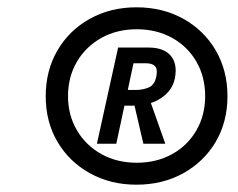

<svg xmlns="http://www.w3.org/2000/svg" viewBox="-20 -731 650 525"><path d="M353 -226Q282 -226 225.5 -257.5Q169 -289 137 -343.5Q105 -398 105 -468Q105 -538 137 -593Q169 -648 225.5 -679.5Q282 -711 353 -711Q425 -711 481.5 -679.5Q538 -648 570 -593Q602 -538 602 -468Q602 -398 570 -343.5Q538 -289 481.5 -257.5Q425 -226 353 -226ZM372 -338 343 -463 387 -465 432 -338ZM354 -286Q408 -286 450.5 -309.5Q493 -333 517 -374.5Q541 -416 541 -468Q541 -521 517 -562.5Q493 -604 450.5 -627.5Q408 -651 354 -651Q300 -651 257.5 -627.5Q215 -604 190.5 -562.5Q166 -521 166 -468Q166 -416 190.5 -374.5Q215 -333 257.5 -309.5Q300 -286 354 -286ZM245 -338 303 -601H386Q428 -601 447 -578.5Q466 -556 458 -516Q451 -483 420 -462.5Q389 -442 345 -442H271L281 -485H351Q372 -485 388 -492.5Q404 -500 408 -525Q411 -543 403.5 -550.5Q396 -558 379 -558H345L298 -338Z"/></svg>

Font: Ysabeau
Style: Bold Italic
Weight: 700
Italic angle: -12°
Designer: Christian Thalmann (Catharsis Fonts)
Version: Version 2.002